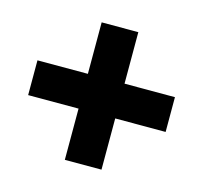

<svg xmlns="http://www.w3.org/2000/svg" viewBox="-81 -700 728 688"><g transform="rotate(15 283.0 -356.0)"><path d="M351 -101H215V-291H28V-420H215V-611H351V-420H538V-291H351Z"/></g></svg>

Font: Ulagadi Sans SemiBold
Style: Regular
Weight: 600
Designer: Ninad Kale (Devanagari), Jonny Pinhorn (Latin)
Foundry: Indian Type Foundry
Version: Version 3.01;March 29, 2020;FontCreator 12.0.0.2522 64-bit; 